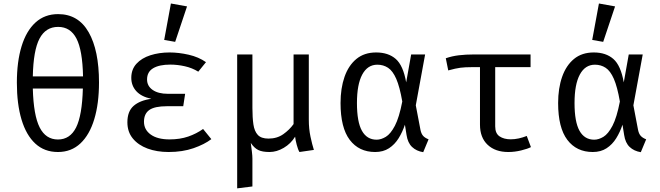

<svg xmlns="http://www.w3.org/2000/svg" viewBox="-20 -848 3732 1086"><path d="M308.7 -768.2Q423.1 -768.2 481.5 -665.6Q540 -563.1 540 -381.5Q540 -262.6 513.3 -174.1Q486.7 -85.6 434.9 -36.9Q383.1 11.8 307.7 11.8Q231.3 11.8 179.7 -35.9Q128.2 -83.6 101.8 -171.5Q75.4 -259.5 75.4 -380.5Q75.4 -499.5 102.1 -586.4Q128.7 -673.3 180.8 -720.8Q232.8 -768.2 308.7 -768.2ZM308.7 -695.9Q238.5 -695.9 203.6 -629.7Q168.7 -563.6 165.6 -415.9H449.7Q446.7 -563.6 412.6 -629.7Q378.5 -695.9 308.7 -695.9ZM448.7 -347.2H165.6Q169.7 -195.4 204.4 -127.2Q239 -59 307.7 -59Q376.4 -59 410.5 -127.2Q444.6 -195.4 448.7 -347.2Z M1016.4 -247.2H924.1Q854.9 -247.2 824.6 -225.9Q794.4 -204.6 794.4 -159.5Q794.4 -114.4 832.6 -86.9Q870.8 -59.5 939 -59.5Q997.9 -59.5 1044.6 -75.6Q1091.3 -91.8 1128.7 -118.5L1175.4 -61Q1136.4 -31.3 1074.4 -9.7Q1012.3 11.8 933.8 11.8Q867.2 11.8 814.6 -7.7Q762.1 -27.2 731.3 -64.6Q700.5 -102.1 700.5 -156.4Q700.5 -217.9 735.6 -249Q770.8 -280 835.9 -289.2Q779.5 -301 751 -332.3Q722.6 -363.6 722.6 -407.7Q722.6 -455.4 751.8 -487.4Q781 -519.5 830.5 -535.4Q880 -551.3 939.5 -551.3Q990.8 -551.3 1047.2 -538.5Q1103.6 -525.6 1145.1 -496.4L1101.5 -442.6Q1066.7 -464.1 1025.1 -473.3Q983.6 -482.6 943.1 -482.6Q881 -482.6 846.4 -462.1Q811.8 -441.5 811.8 -398.5Q811.8 -361.5 843.3 -339.5Q874.9 -317.4 929.7 -317.4H1027.2ZM946.7 -828.2 1037.9 -811.8 970.8 -611.3 908.7 -622.1Z M1726.7 -540V-171.8Q1726.7 -119 1736.2 -74.9Q1745.6 -30.8 1755.4 0L1673.8 11.8Q1665.6 -1.5 1658.5 -28.5Q1651.3 -55.4 1649.2 -74.9Q1625.1 -35.4 1585.1 -11.8Q1545.1 11.8 1504.6 11.8Q1463.6 11.8 1440.8 0.5Q1417.9 -10.8 1398.5 -39.5Q1402.1 -11.8 1404.9 10.8Q1407.7 33.3 1407.7 49.7V206.7L1321.5 217.4V-540H1407.7V-237.4Q1407.7 -183.1 1413.3 -144.4Q1419 -105.6 1438.2 -84.9Q1457.4 -64.1 1498.5 -64.1Q1547.2 -64.1 1582.3 -89Q1617.4 -113.8 1640.5 -146.2V-540Z M2107.7 -551.3Q2176.4 -551.3 2218.5 -514.6Q2260.5 -477.9 2277.4 -382.1L2305.6 -540H2384.6L2331.8 -252.3L2358.5 -112.3Q2363.1 -90.8 2373.6 -79.2Q2384.1 -67.7 2404.1 -60L2373.8 12.8Q2335.4 6.7 2310.8 -16.7Q2286.2 -40 2279.5 -84.6L2270.3 -142.6Q2256.4 -101 2234.6 -65.9Q2212.8 -30.8 2180.3 -9.5Q2147.7 11.8 2102.1 11.8Q2010.3 11.8 1958.2 -56.9Q1906.2 -125.6 1906.2 -265.1Q1906.2 -348.7 1928.7 -413.3Q1951.3 -477.9 1995.9 -514.6Q2040.5 -551.3 2107.7 -551.3ZM2114.4 -482.1Q2059 -482.1 2029 -426.4Q1999 -370.8 1999 -265.1Q1999 -158.5 2027.2 -108.2Q2055.4 -57.9 2110.3 -57.9Q2135.4 -57.9 2162.3 -74.1Q2189.2 -90.3 2213.6 -136.7Q2237.9 -183.1 2255.4 -273.8Q2241 -356.9 2221.3 -402.1Q2201.5 -447.2 2174.9 -464.6Q2148.2 -482.1 2114.4 -482.1Z M2981 -540V-468.2H2781V-133.3Q2781 -93.3 2805.6 -76.7Q2830.3 -60 2869.2 -60Q2890.8 -60 2914.4 -65.1Q2937.9 -70.3 2959.5 -79L2983.1 -15.9Q2964.6 -6.2 2927.9 2.8Q2891.3 11.8 2854.9 11.8Q2781.5 11.8 2738.2 -29Q2694.9 -69.7 2694.9 -143.1V-468.2H2648.7Q2611.3 -468.2 2584.6 -464.9Q2557.9 -461.5 2515.4 -449.7L2501.5 -518.5Q2536.9 -530.8 2575.9 -535.4Q2614.9 -540 2661 -540Z M3338.5 -551.3Q3407.2 -551.3 3449.2 -514.6Q3491.3 -477.9 3508.2 -382.1L3536.4 -540H3615.4L3562.6 -252.3L3589.2 -112.3Q3593.8 -90.8 3604.4 -79.2Q3614.9 -67.7 3634.9 -60L3604.6 12.8Q3566.2 6.7 3541.5 -16.7Q3516.9 -40 3510.3 -84.6L3501 -142.6Q3487.2 -101 3465.4 -65.9Q3443.6 -30.8 3411 -9.5Q3378.5 11.8 3332.8 11.8Q3241 11.8 3189 -56.9Q3136.9 -125.6 3136.9 -265.1Q3136.9 -348.7 3159.5 -413.3Q3182.1 -477.9 3226.7 -514.6Q3271.3 -551.3 3338.5 -551.3ZM3345.1 -482.1Q3289.7 -482.1 3259.7 -426.4Q3229.7 -370.8 3229.7 -265.1Q3229.7 -158.5 3257.9 -108.2Q3286.2 -57.9 3341 -57.9Q3366.2 -57.9 3393.1 -74.1Q3420 -90.3 3444.4 -136.7Q3468.7 -183.1 3486.2 -273.8Q3471.8 -356.9 3452.1 -402.1Q3432.3 -447.2 3405.6 -464.6Q3379 -482.1 3345.1 -482.1ZM3367.7 -828.2 3459 -811.8 3391.8 -611.3 3329.7 -622.1Z"/></svg>

Font: FiraCode Nerd Font Mono
Style: Regular
Weight: 400
Monospace: yes
Designer: Carrois Corporate, Edenspiekermann AG, Nikita Prokopov
Foundry: Carrois Corporate, Edenspiekermann AG, Nikita Prokopov
Version: Version 6.002;Nerd Fonts 3.4.0